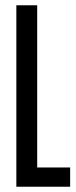

<svg xmlns="http://www.w3.org/2000/svg" viewBox="-20 -708 287 728"><path d="M42 0V-688H121V-73H246V0Z"/></svg>

Font: Saira Ultra Condensed Medium
Style: Regular
Weight: 500
Width: 1
Designer: Hector Gatti with collaboration of the Omnibus-Type team
Foundry: Omnibus-Type
Version: Version 1.001; ttfautohint (v1.8)